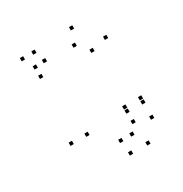

<svg xmlns="http://www.w3.org/2000/svg" viewBox="-172 -667 964 1010"><g transform="rotate(-30 310.0 -162.5)"><path d="M441.5 -15V-35H421.5V-15ZM441.5 73.5V53.5H421.5V73.5ZM403.2 127.2V107.2H383.2V127.2ZM335.5 127.2V107.2H315.5V127.2ZM347.2 210V190H327.2V210ZM452.8 210V190H432.8V210ZM537.7 102.5V82.5H517.7V102.5ZM537.7 -15V-35H517.7V-15ZM537.7 10V-10H517.7V10ZM537.7 -382.5V-402.5H517.7V-382.5ZM407.5 -515.3V-535.3H387.5V-515.3ZM139.3 -432.7V-452.7H119.3V-432.7ZM139.3 -375.2V-395.2H119.3V-375.2ZM374.2 -429.5V-449.5H354.2V-429.5ZM441.5 -359V-379H421.5V-359ZM441.5 10V-10H421.5V10ZM197.8 10V-10H177.8V10ZM197.8 -437.2V-457.2H177.8V-437.2ZM172.2 -503.7V-523.7H152.2V-503.7ZM102.3 -503.7V-523.7H82.3V-503.7ZM102.3 10V-10H82.3V10Z"/></g></svg>

Font: Monaspace Krypton Dots Var
Style: Regular
Weight: 400
Designer: Riley Cran and the Lettermatic Team
Version: Version 1.100 (Monaspace Krypton Dots)